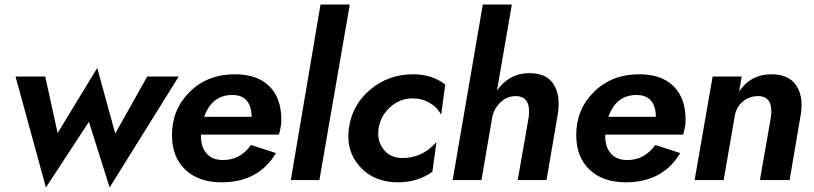

<svg xmlns="http://www.w3.org/2000/svg" viewBox="-20 -800 3615 853"><path d="M49 -460H181L236 -209L412 -498L492 -207L634 -460H774L467 33L375 -259L184 33Z M964 10Q863 10 803.5 -46Q744 -102 744 -200Q744 -314 823 -392Q902 -470 1024 -470Q1123 -470 1176.5 -417Q1230 -364 1230 -267Q1230 -239 1219 -202H873Q871 -150 896.5 -119.5Q922 -89 971 -89Q1048 -89 1095 -156L1206 -120Q1129 10 964 10ZM1012 -378Q921 -378 887 -281H1098Q1096 -378 1012 -378Z M1404 -780H1534L1399 0H1272Z M1662 -230Q1654 -176 1683 -137.5Q1712 -99 1766 -98Q1856 -97 1919 -169L1901 -37Q1836 10 1748 10Q1642 10 1579 -59.5Q1516 -129 1530 -230Q1544 -334 1625 -402Q1706 -470 1815 -470Q1901 -470 1958 -424L1940 -290Q1922 -324 1888 -343.5Q1854 -363 1814 -363Q1757 -363 1714 -324.5Q1671 -286 1662 -230Z M2329 -280Q2340 -371 2274 -373Q2236 -374 2207.5 -349Q2179 -324 2168 -286L2119 0H1991L2125 -780H2254L2188 -398Q2243 -475 2331 -475Q2408 -475 2439 -426.5Q2470 -378 2459 -298L2408 0H2280Z M2760 10Q2659 10 2599.5 -46Q2540 -102 2540 -200Q2540 -314 2619 -392Q2698 -470 2820 -470Q2919 -470 2972.5 -417Q3026 -364 3026 -267Q3026 -239 3015 -202H2669Q2667 -150 2692.5 -119.5Q2718 -89 2767 -89Q2844 -89 2891 -156L3002 -120Q2925 10 2760 10ZM2808 -378Q2717 -378 2683 -281H2894Q2892 -378 2808 -378Z M3405 -280Q3417 -373 3348 -373Q3308 -373 3279 -348Q3250 -323 3244 -283L3195 0H3066L3146 -460H3275L3264 -394Q3316 -470 3406 -470Q3484 -470 3517 -421Q3550 -372 3538 -294L3488 0H3356Z"/></svg>

Font: Jost* 600 Semi
Style: Italic
Weight: 600
Italic angle: -10°
Version: Version 3.500